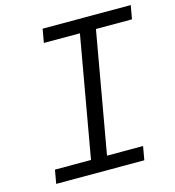

<svg xmlns="http://www.w3.org/2000/svg" viewBox="-110 -833 846 926"><g transform="rotate(-15 313.5 -370.0)"><path d="M248.5 -68 355 -672H175L187 -740H627L615 -672H435L328.5 -68H508.5L496.5 0H56.5L68.5 -68Z"/></g></svg>

Font: JuliaMono Italic
Style: Regular
Weight: 400
Italic angle: -9°
Monospace: yes
Designer: cormullion
Foundry: corm
Version: Version 0.049; ttfautohint (v1.8.4)